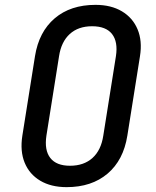

<svg xmlns="http://www.w3.org/2000/svg" viewBox="-20 -760 640 790"><path d="M254 10Q190 10 145.5 -16.5Q101 -43 81.5 -90.5Q62 -138 72 -202L124 -529Q140 -629 205 -684.5Q270 -740 373 -740Q437 -740 481.5 -713.5Q526 -687 546 -639.5Q566 -592 556 -529L504 -202Q488 -101 422.5 -45.5Q357 10 254 10ZM268 -78Q325 -78 360.5 -110Q396 -142 405 -202L457 -529Q466 -588 441 -620Q416 -652 359 -652Q302 -652 267 -620Q232 -588 223 -529L171 -202Q162 -142 187 -110Q212 -78 268 -78Z"/></svg>

Font: JetBrains Mono NL Medium
Style: Italic
Weight: 500
Italic angle: -9°
Monospace: yes
Designer: Philipp Nurullin, Konstantin Bulenkov
Foundry: JetBrains
Version: Version 2.305; ttfautohint (v1.8.4.7-5d5b)